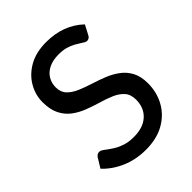

<svg xmlns="http://www.w3.org/2000/svg" viewBox="-208 -839 960 960"><g transform="rotate(-45 272.0 -359.0)"><path d="M258.5 8Q189 8 130.2 -17.2Q71.5 -42.5 30.5 -86L61.5 -136.5Q71 -150.5 86 -150.5Q93.5 -150.5 102 -145.2Q110.5 -140 121 -131.5Q135 -121 154.2 -109Q173.5 -97 199.8 -88.5Q226 -80 261.5 -80Q327.5 -80 364.2 -113.8Q401 -147.5 401 -204.5Q401 -242 380.8 -264Q360.5 -286 328.2 -299.5Q296 -313 257.5 -324Q222.5 -334.5 187.8 -348Q153 -361.5 124.5 -383Q96 -404.5 78.5 -439Q61 -473.5 61 -526.5Q61 -577.5 87.5 -623.2Q114 -669 164.2 -697.5Q214.5 -726 286.5 -726Q407.5 -726 486 -651.5L459.5 -601Q451.5 -585 435.5 -585Q429.5 -585 422 -589Q414.5 -593 405.5 -599.5Q393.5 -607.5 377.2 -616.5Q361 -625.5 339 -632Q317 -638.5 287.5 -638.5Q246 -638.5 217.5 -624.5Q189 -610.5 174.5 -586.2Q160 -562 160 -532Q160 -497.5 180.2 -476.5Q200.5 -455.5 232.8 -441.8Q265 -428 303.5 -416Q339 -405 373.8 -391Q408.5 -377 437.2 -355.8Q466 -334.5 483.5 -301.8Q501 -269 501 -220Q501 -156.5 472.2 -104.8Q443.5 -53 389.5 -22.5Q335.5 8 258.5 8Z"/></g></svg>

Font: Verano Sans Medium
Style: Regular
Weight: 500
Designer: Lukasz Dziedzic with Adam Twardoch and Botio Nikoltchev
Foundry: tyPoland Lukasz Dziedzic
Version: Version 3.001;December 28, 2019;FontCreator 12.0.0.2547 64-b